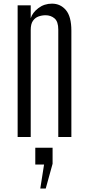

<svg xmlns="http://www.w3.org/2000/svg" viewBox="-20 -762 489 1068"><path d="M78.1 0V-732.4H150.9V-660.6Q160.6 -691.9 193.4 -716.8Q226.1 -741.7 269 -741.7Q316.4 -741.7 346.7 -705.8Q377 -669.9 377 -591.3V0H304.2V-597.2Q304.2 -642.1 283.4 -659.7Q262.7 -677.2 233.4 -677.2Q213.4 -677.2 194.3 -670.4Q175.3 -663.6 163.1 -646Q150.9 -628.4 150.9 -595.7V0ZM204.1 286.6 225.1 153.3H176.3V59.6H272.5V148.9L234.4 286.6Z"/></svg>

Font: Antonio Thin
Style: Regular
Weight: 250
Designer: Vernon Adams
Foundry: Vernon Adams
Version: Version 1.002